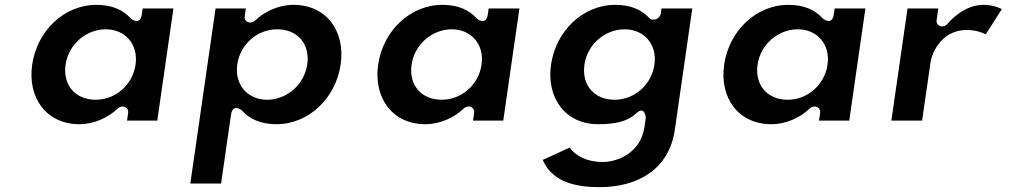

<svg xmlns="http://www.w3.org/2000/svg" viewBox="-20 -523 4167 793"><path d="M112.9 -256C93 -117.7 172.7 -10 307.4 -10C370 -10 427.5 -37.8 466.2 -74.8C471.2 -79.5 478.8 -83 486 -83H488C498.7 -83 511.5 -73.1 509.4 -58L504.6 -25H629.6L696.3 -488H569.3L565.9 -464C558.7 -414.5 520.8 -446.1 520.8 -446.1C489 -482.3 441.8 -503 378.5 -503C243.8 -503 132.8 -394.4 112.9 -256ZM250.9 -256C263.1 -340.7 336.7 -402 416.9 -402C496.3 -402 552.1 -340.6 539.9 -256C527.9 -172.8 457.4 -111 375 -111C289.7 -111 238.9 -173.1 250.9 -256Z M1387 -257C1407 -395.3 1327.3 -503 1192.5 -503C1130 -503 1072.5 -475.2 1033.7 -438.2C1028.8 -433.5 1021.1 -430 1014 -430H1012C1001.2 -430 988.4 -439.9 990.6 -455L995.3 -488H870.3L766.1 235H893.1L934.1 -49C941.2 -98.5 979.1 -66.9 979.1 -66.9C1011 -30.7 1058.1 -10 1121.4 -10C1256.1 -10 1367.1 -118.6 1387 -257ZM1249 -257C1236.8 -172.3 1163.2 -111 1083 -111C1003.6 -111 947.9 -172.4 960 -257C972 -340.2 1042.5 -402 1124.9 -402C1210.3 -402 1261 -339.9 1249 -257Z M1541.9 -256C1522 -117.7 1601.7 -10 1736.4 -10C1799 -10 1856.5 -37.8 1895.2 -74.8C1900.2 -79.5 1907.8 -83 1915 -83H1917C1927.7 -83 1940.5 -73.1 1938.4 -58L1933.6 -25H2058.6L2125.3 -488H1998.3L1994.9 -464C1987.7 -414.5 1949.8 -446.1 1949.8 -446.1C1918 -482.3 1870.8 -503 1807.5 -503C1672.8 -503 1561.8 -394.4 1541.9 -256ZM1679.9 -256C1692.1 -340.7 1765.7 -402 1845.9 -402C1925.3 -402 1981.1 -340.6 1968.9 -256C1956.9 -172.8 1886.4 -111 1804 -111C1718.7 -111 1667.9 -173.1 1679.9 -256Z M2221.7 137.4C2259.8 228.6 2357.8 250 2456 250C2622.5 250 2744.6 169.4 2767 14L2839.3 -488H2712.3L2709.3 -467C2707.8 -456.3 2695.8 -442 2680.7 -442H2677.7C2671.4 -442 2665.6 -444.4 2661.6 -448.7C2629.4 -483.3 2584 -503 2521.5 -503C2386.8 -503 2275.8 -394.4 2255.9 -256C2236 -117.7 2315.7 -10 2450.4 -10C2519.2 -10 2571.4 -20.6 2606.2 -53.8C2643.9 -89.7 2647.3 -37 2647.3 -37L2641.9 1C2626 110.8 2527.1 146 2471 146C2399.9 146 2355.9 118.5 2332.8 86.6ZM2393.9 -256C2406.1 -340.7 2479.7 -402 2559.9 -402C2639.3 -402 2695.1 -340.6 2682.9 -256C2670.9 -172.8 2600.4 -111 2518 -111C2432.7 -111 2381.9 -173.1 2393.9 -256Z M2970.9 -256C2951 -117.7 3030.7 -10 3165.4 -10C3228 -10 3285.5 -37.8 3324.2 -74.8C3329.2 -79.5 3336.8 -83 3344 -83H3346C3356.7 -83 3369.5 -73.1 3367.4 -58L3362.6 -25H3487.6L3554.3 -488H3427.3L3423.9 -464C3416.7 -414.5 3378.8 -446.1 3378.8 -446.1C3347 -482.3 3299.8 -503 3236.5 -503C3101.8 -503 2990.8 -394.4 2970.9 -256ZM3108.9 -256C3121.1 -340.7 3194.7 -402 3274.9 -402C3354.3 -402 3410.1 -340.6 3397.9 -256C3385.9 -172.8 3315.4 -111 3233 -111C3147.7 -111 3096.9 -173.1 3108.9 -256Z M3661.6 -25H3788.6L3823.9 -270C3826.3 -286.6 3858 -399 3972.5 -399C4008 -399 4034.4 -390 4051.5 -381.3L4117.9 -485.6C4102.5 -493.1 4075.1 -503 4041.5 -503C3957.9 -503 3897.2 -429.1 3894.1 -425.2C3889.2 -419.2 3880.3 -414 3871.7 -414H3869.7C3858.9 -414 3846.1 -423.9 3848.3 -439L3855.3 -488H3728.3Z"/></svg>

Font: Hussar Ekologiczny
Style: Regular
Weight: 400
Foundry: Cannot Into Space Fonts
Version: Version 0.97